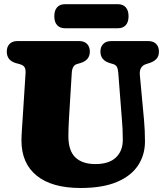

<svg xmlns="http://www.w3.org/2000/svg" viewBox="-20 -900 802 935"><path d="M574 -313 556 -545Q554.5 -565.5 548.8 -575Q543 -584.5 531 -588L515.5 -592.5Q469 -606 469 -649Q469 -672 482.8 -686Q496.5 -700 521.5 -700H702Q727 -700 740.5 -686Q754 -672 754 -649Q754 -626.5 741.8 -613.2Q729.5 -600 707.5 -593L692 -588Q657.5 -577 661 -535.5L681.5 -314Q686 -263 686 -211Q686 -146 652.5 -94.8Q619 -43.5 549.5 -14Q480 15.5 372.5 15.5Q233 15.5 158.8 -44.5Q84.5 -104.5 84.5 -216Q84.5 -235.5 86.8 -269.8Q89 -304 91 -333.5L104.5 -544Q105.5 -563.5 99.2 -573.2Q93 -583 75 -588L59.5 -592Q13 -604.5 13 -649Q13 -672 26.5 -686Q40 -700 65 -700H365.5Q390.5 -700 404 -686Q417.5 -672 417.5 -649Q417.5 -606.5 371.5 -593L354.5 -588Q331.5 -581 329.5 -545L316 -324Q313 -270.5 313 -237.5Q313 -166 347 -133.5Q381 -101 444.5 -101Q510.5 -101 544.2 -132.8Q578 -164.5 578 -219Q578 -251 576.8 -271.8Q575.5 -292.5 574 -313ZM244.5 -820.5Q244.5 -849.5 258.2 -864.5Q272 -879.5 295.5 -879.5H555Q578.5 -879.5 592.2 -864.5Q606 -849.5 606 -821Q606 -792 592.2 -777.2Q578.5 -762.5 555 -762.5H295.5Q272 -762.5 258.2 -777.5Q244.5 -792.5 244.5 -820.5Z"/></svg>

Font: Fraunces 72pt S100 Black
Style: Regular
Weight: 900
Version: Version 1.000; ttfautohint (v1.8.3)